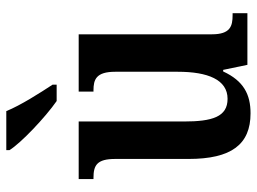

<svg xmlns="http://www.w3.org/2000/svg" viewBox="-123 -683 816 610"><g transform="rotate(-90 285.0 -378.0)"><path d="M269 -606H321V-619C296 -657 255 -721 237 -766H113V-756C134 -721 217 -642 269 -606ZM230 10C290 10 333 -12 363 -77H368L384 0H548V-47H542C507 -47 481 -54 481 -113V-536H299V-489H303C337 -489 362 -481 362 -420V-221C362 -126 337 -63 276 -63C219 -63 204 -111 204 -202V-536H21V-489H25C65 -489 85 -478 85 -420V-187C85 -51 131 10 230 10Z"/></g></svg>

Font: Noto Serif Ethiopic Condensed SemiBold
Style: Regular
Weight: 600
Width: 3
Designer: Monotype Design Team
Foundry: Monotype Imaging Inc.
Version: Version 2.102